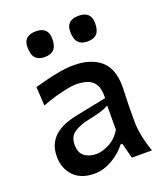

<svg xmlns="http://www.w3.org/2000/svg" viewBox="-144 -876 849 985"><g transform="rotate(-20 280.5 -383.0)"><path d="M203.1 11.7Q127.9 11.7 88.6 -30.5Q49.3 -72.8 49.3 -136.2Q49.3 -180.2 65.7 -209.7Q82 -239.3 107.9 -257.3Q133.8 -275.4 162.8 -285.4Q191.9 -295.4 217.3 -300.3L384.8 -334Q386.7 -382.8 371.6 -408.2Q356.4 -433.6 328.9 -442.6Q301.3 -451.7 264.6 -451.7Q250.5 -451.7 220.7 -446Q190.9 -440.4 153.6 -430.2Q116.2 -419.9 79.1 -404.8L73.2 -507.8Q98.6 -514.6 135.5 -524.2Q172.4 -533.7 213.1 -540.8Q253.9 -547.9 291.5 -547.9Q382.3 -547.9 435.5 -503.2Q488.8 -458.5 488.8 -358.9Q488.8 -334 487.1 -297.1Q485.4 -260.3 485.4 -227.1V-169.4Q485.4 -96.2 519 0H409.2L387.7 -84H378.4Q348.1 -43.9 300 -16.1Q252 11.7 203.1 11.7ZM247.1 -79.6Q277.3 -79.6 317.4 -100.3Q357.4 -121.1 381.3 -163.1L381.8 -294.4Q374 -290 361.6 -284.7Q349.1 -279.3 325.7 -272.7Q302.2 -266.1 260.3 -257.3Q218.8 -248.5 187.3 -228Q155.8 -207.5 155.8 -162.1Q155.8 -117.7 182.1 -98.6Q208.5 -79.6 247.1 -79.6ZM166.5 -637.7Q133.3 -637.7 116.5 -656Q99.6 -674.3 99.6 -715.8Q99.6 -777.8 167.5 -777.8Q234.4 -777.8 234.4 -713.4Q234.4 -673.3 217.5 -655.5Q200.7 -637.7 166.5 -637.7ZM400.4 -637.7Q367.2 -637.7 350.1 -656Q333 -674.3 333 -715.8Q333 -777.8 401.4 -777.8Q468.3 -777.8 468.3 -713.4Q468.3 -673.3 451.4 -655.5Q434.6 -637.7 400.4 -637.7Z"/></g></svg>

Font: Pinar DS4-Medium
Style: Regular
Weight: 500
Designer: Amin Abedi
Version: Version 2.000